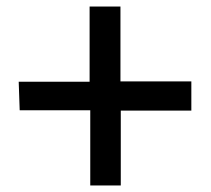

<svg xmlns="http://www.w3.org/2000/svg" viewBox="-20 -654 644 585"><path d="M40 -318H255V-89H348V-317H563V-406H347V-634H253V-405H37Z"/></svg>

Font: GenEiGothic-pro-SemiBold
Style: Regular
Weight: 500
Designer: Ryoko NISHIZUKA (kana & ideographs); Paul D. Hunt (Latin, Greek & Cyrillic); Wenlong ZHANG (bopomofo); Sandoll Communica
Foundry: Adobe Systems Incorporated; o_tamon
Version: Version 1.000.140830